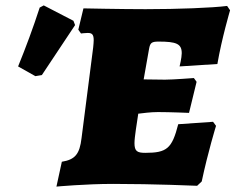

<svg xmlns="http://www.w3.org/2000/svg" viewBox="-20 -681 872 711"><path d="M258 -588 252 -604 142 -661 127 -653C103 -579 76 -506 47 -435L111 -399L135 -403ZM478 -151C478 -173 487 -226 492 -260C510 -262 537 -266 565 -266C609 -266 680 -263 680 -263L708 -378L698 -392C698 -392 620 -386 591 -386C564 -386 531 -387 512 -387L532 -500C536 -522 541 -527 567 -527C633 -527 653 -519 653 -484C653 -467 645 -435 645 -435L785 -444C801 -538 832 -643 832 -643L821 -659C766 -652 639 -647 519 -647C429 -647 289 -650 289 -650L270 -571L280 -557C280 -557 295 -559 305 -559C321 -559 327 -553 327 -532C327 -525 326 -516 325 -505L282 -170C275 -110 258 -90 209 -82L189 10C189 10 297 0 399 0C552 0 710 7 710 7L727 -9C750 -118 780 -215 780 -215L769 -230L640 -221C617 -131 598 -115 518 -115C488 -115 478 -121 478 -151Z"/></svg>

Font: Alegreya SC Black
Style: Italic
Weight: 900
Italic angle: -7°
Designer: Juan Pablo del Peral
Foundry: Huerta Tipografica
Version: Version 2.007;PS 002.007;hotconv 1.0.88;makeotf.lib2.5.64775